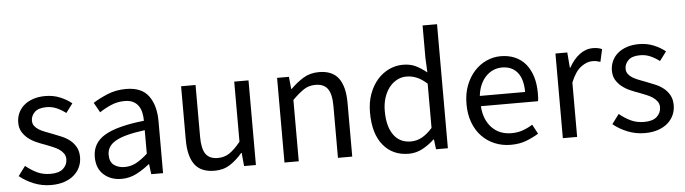

<svg xmlns="http://www.w3.org/2000/svg" viewBox="-46 -899 3919 1098"><g transform="rotate(-5 1913.5 -350.0)"><path d="M209 12Q157 12 110 -7Q63 -26 28 -55L69 -110Q101 -84 134.5 -68Q168 -52 212 -52Q260 -52 284 -74Q308 -96 308 -128Q308 -147 298 -161Q288 -175 272.5 -185.5Q257 -196 237 -204Q217 -212 197 -220Q171 -229 145 -240.5Q119 -252 98.5 -268.5Q78 -285 65 -307Q52 -329 52 -360Q52 -389 63.5 -414.5Q75 -440 96.5 -458.5Q118 -477 149 -487.5Q180 -498 219 -498Q265 -498 303.5 -482Q342 -466 370 -443L331 -391Q306 -410 279 -422Q252 -434 220 -434Q174 -434 152.5 -413Q131 -392 131 -364Q131 -347 140 -334.5Q149 -322 164 -312.5Q179 -303 198.5 -295.5Q218 -288 239 -280Q265 -270 291.5 -259Q318 -248 339 -231.5Q360 -215 373.5 -191Q387 -167 387 -133Q387 -103 375.5 -77Q364 -51 341.5 -31Q319 -11 285.5 0.5Q252 12 209 12Z M613 12Q552 12 511.5 -24Q471 -60 471 -126Q471 -206 542 -248.5Q613 -291 769 -308Q769 -331 764.5 -353Q760 -375 749 -392Q738 -409 718.5 -419.5Q699 -430 669 -430Q627 -430 590 -414Q553 -398 524 -378L492 -435Q526 -457 575 -477.5Q624 -498 683 -498Q772 -498 812 -443.5Q852 -389 852 -298V0H784L777 -58H774Q739 -29 699 -8.5Q659 12 613 12ZM637 -54Q672 -54 703 -70.5Q734 -87 769 -119V-254Q708 -246 666.5 -235Q625 -224 599.5 -209Q574 -194 562.5 -174.5Q551 -155 551 -132Q551 -90 576 -72Q601 -54 637 -54Z M1147 12Q1069 12 1033.5 -36Q998 -84 998 -178V-486H1081V-189Q1081 -120 1102.5 -89.5Q1124 -59 1172 -59Q1210 -59 1239 -78.5Q1268 -98 1303 -141V-486H1385V0H1317L1310 -76H1307Q1273 -36 1235.5 -12Q1198 12 1147 12Z M1549 0V-486H1617L1624 -416H1627Q1662 -451 1700.5 -474.5Q1739 -498 1790 -498Q1867 -498 1902.5 -450Q1938 -402 1938 -308V0H1856V-297Q1856 -366 1834 -396.5Q1812 -427 1764 -427Q1726 -427 1697 -408Q1668 -389 1631 -352V0Z M2262 12Q2170 12 2115.5 -54Q2061 -120 2061 -242Q2061 -301 2078.5 -348.5Q2096 -396 2125 -429Q2154 -462 2192 -480Q2230 -498 2272 -498Q2314 -498 2345 -483Q2376 -468 2408 -442L2404 -525V-712H2487V0H2419L2412 -57H2409Q2380 -29 2342.5 -8.5Q2305 12 2262 12ZM2280 -57Q2314 -57 2344 -73.5Q2374 -90 2404 -124V-378Q2373 -406 2344.5 -417.5Q2316 -429 2286 -429Q2257 -429 2231.5 -415.5Q2206 -402 2187 -377.5Q2168 -353 2157 -319Q2146 -285 2146 -243Q2146 -155 2181 -106Q2216 -57 2280 -57Z M2848 12Q2799 12 2756.5 -5.5Q2714 -23 2682.5 -55.5Q2651 -88 2633 -135Q2615 -182 2615 -242Q2615 -302 2633.5 -349.5Q2652 -397 2682.5 -430Q2713 -463 2752 -480.5Q2791 -498 2833 -498Q2879 -498 2915.5 -482Q2952 -466 2976.5 -436Q3001 -406 3014 -364Q3027 -322 3027 -270Q3027 -257 3026.5 -244.5Q3026 -232 3024 -223H2696Q2701 -145 2744.5 -99.5Q2788 -54 2858 -54Q2893 -54 2922.5 -64.5Q2952 -75 2979 -92L3008 -38Q2976 -18 2937 -3Q2898 12 2848 12ZM2695 -282H2955Q2955 -356 2923.5 -394.5Q2892 -433 2835 -433Q2809 -433 2785.5 -423Q2762 -413 2743 -393.5Q2724 -374 2711.5 -346Q2699 -318 2695 -282Z M3147 0V-486H3215L3222 -398H3225Q3250 -444 3285.5 -471Q3321 -498 3363 -498Q3392 -498 3415 -488L3399 -416Q3387 -420 3377 -422Q3367 -424 3352 -424Q3321 -424 3287.5 -399Q3254 -374 3229 -312V0Z M3617 12Q3565 12 3518 -7Q3471 -26 3436 -55L3477 -110Q3509 -84 3542.5 -68Q3576 -52 3620 -52Q3668 -52 3692 -74Q3716 -96 3716 -128Q3716 -147 3706 -161Q3696 -175 3680.5 -185.5Q3665 -196 3645 -204Q3625 -212 3605 -220Q3579 -229 3553 -240.5Q3527 -252 3506.5 -268.5Q3486 -285 3473 -307Q3460 -329 3460 -360Q3460 -389 3471.5 -414.5Q3483 -440 3504.5 -458.5Q3526 -477 3557 -487.5Q3588 -498 3627 -498Q3673 -498 3711.5 -482Q3750 -466 3778 -443L3739 -391Q3714 -410 3687 -422Q3660 -434 3628 -434Q3582 -434 3560.5 -413Q3539 -392 3539 -364Q3539 -347 3548 -334.5Q3557 -322 3572 -312.5Q3587 -303 3606.5 -295.5Q3626 -288 3647 -280Q3673 -270 3699.5 -259Q3726 -248 3747 -231.5Q3768 -215 3781.5 -191Q3795 -167 3795 -133Q3795 -103 3783.5 -77Q3772 -51 3749.5 -31Q3727 -11 3693.5 0.5Q3660 12 3617 12Z"/></g></svg>

Font: SourceSansPro
Style: Book
Weight: 400
Designer: Paul D. Hunt
Foundry: Adobe Systems Incorporated
Version: Version 2.021;PS 2.000;hotconv 1.0.86;makeotf.lib2.5.63406